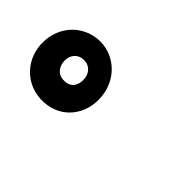

<svg xmlns="http://www.w3.org/2000/svg" viewBox="-44 -870 428 428"><g transform="rotate(45 170.0 -656.5)"><path d="M2 -662C-1 -606 41 -561 98 -564C153 -567 185 -613 180 -664C176 -710 141 -747 94 -749C45 -750 5 -714 2 -662ZM65 -663C65 -679 75 -694 95 -694C114 -694 125 -679 125 -663C126 -645 117 -630 97 -630C76 -629 65 -645 65 -663Z"/></g></svg>

Font: Charger Slice
Style: Regular
Weight: 400
Designer: Jasper
Foundry: Cannot Into Space Fonts
Version: Version 1.1